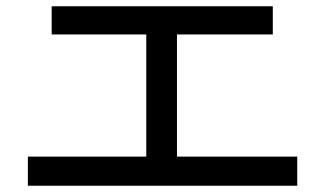

<svg xmlns="http://www.w3.org/2000/svg" viewBox="-20 -614 1040 613"><path d="M929 -21H69V-114H447V-504H145V-594H851V-504H545V-114H929Z"/></svg>

Font: cwTeXHei
Style: Medium
Weight: 500
Version: Version 1.17